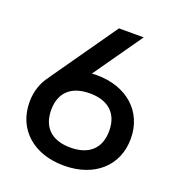

<svg xmlns="http://www.w3.org/2000/svg" viewBox="-131 -828 876 943"><g transform="rotate(20 306.5 -356.0)"><path d="M330.6 -718.8 88.4 -373H88.9C58.6 -334.5 41.5 -285.6 41.5 -229C41.5 -86.9 147.5 7.3 306.2 7.3C465.3 7.3 570.8 -86.9 570.8 -229C570.8 -370.6 465.3 -465.8 306.2 -465.8C297.9 -465.8 290 -465.3 281.7 -464.8L460 -718.8ZM306.2 -86.9C209 -86.9 154.8 -137.7 154.8 -229C154.8 -319.3 209 -370.1 306.2 -370.1C403.3 -370.1 458 -319.3 458 -229C458 -137.7 403.3 -86.9 306.2 -86.9Z"/></g></svg>

Font: Winston Medium
Style: Regular
Weight: 500
Designer: Vernon Adams, Kim Jin-seong, David Berlow, Cristiano Sobral
Foundry: The Winston Project Authors
Version: Version 3.004